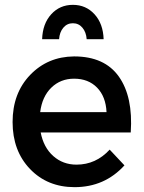

<svg xmlns="http://www.w3.org/2000/svg" viewBox="-20 -769 594 793"><path d="M224 -607H154Q156 -671 191.5 -710Q227 -749 281 -749Q335 -749 370.5 -710Q406 -671 408 -607H338Q336 -636 320.5 -654.5Q305 -673 281 -673Q257 -673 241.5 -654.5Q226 -636 224 -607ZM286 -536Q412 -536 471 -452.5Q530 -369 520 -222H148Q160 -160 200 -124.5Q240 -89 296 -89Q376 -89 433 -151L494 -86Q412 4 288 4Q176 4 104 -71Q32 -146 32 -265Q32 -384 104.5 -459.5Q177 -535 286 -536ZM146 -306H420Q417 -370 381 -407Q345 -444 286 -444Q230 -444 192 -407Q154 -370 146 -306Z"/></svg>

Font: Steamflix Grotesk
Style: Regular
Weight: 400
Designer: Julieta Ulanovsky
Foundry: Julieta Ulanovsky
Version: Version 4.000;PS 004.000;hotconv 1.0.88;makeotf.lib2.5.64775